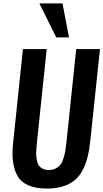

<svg xmlns="http://www.w3.org/2000/svg" viewBox="-20 -1098 607 1128"><path d="M310.5 -878.4 211.4 -1078.1H347.2L385.3 -878.4ZM255.4 9.8Q188.5 9.8 145.3 -9.8Q102.1 -29.3 81.8 -65.9Q61.5 -102.5 55.7 -155.3Q53.2 -176.3 53.7 -199.7Q53.7 -234.4 58.6 -273.4L114.7 -809.6H254.4L196.8 -259.8Q193.8 -230.5 192.9 -210Q192.4 -204.6 192.4 -199.2Q192.4 -183.1 194.8 -166.5Q197.8 -144 205.3 -130.4Q212.9 -116.7 228.5 -107.9Q244.1 -99.1 267.1 -99.1Q290 -99.1 307.1 -108.2Q324.2 -117.2 334.7 -130.6Q345.2 -144 352.5 -166.5Q359.9 -189 363.3 -209.5Q366.7 -230 370.1 -259.8L427.7 -809.6H567.4L510.7 -273.4Q504.9 -217.8 494.6 -176Q484.4 -134.3 465.3 -98.1Q446.3 -62 418.7 -39.1Q391.1 -16.1 350.1 -3.2Q309.1 9.8 255.4 9.8Z"/></svg>

Font: Oswald
Style: Medium
Weight: 500
Designer: Vernon Adams
Foundry: Vernon Adams
Version: 3.0; ttfautohint (v0.94.23-7a4d-dirty) -l 8 -r 50 -G 150 -x 